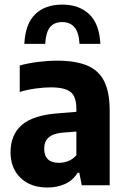

<svg xmlns="http://www.w3.org/2000/svg" viewBox="-20 -826 560 856"><path d="M192 10Q116 10 71.5 -33Q27 -76 27 -147.5Q27 -225 77.5 -269Q128 -313 241.5 -321L320.5 -327.5V-340.5Q320.5 -395 294.8 -415.8Q269 -436.5 206.5 -436.5Q176.5 -436.5 139.5 -431.5Q102.5 -426.5 68 -416V-534Q105.5 -544.5 150.2 -550Q195 -555.5 234.5 -555.5Q315.5 -555.5 367.2 -534.5Q419 -513.5 444 -464.8Q469 -416 469 -332V0H344.5L333.5 -56H326.5Q304.5 -21 269.2 -5.5Q234 10 192 10ZM177 -163.5Q177 -100 243.5 -100Q263 -100 283.2 -107.5Q303.5 -115 320.5 -134V-239.5L258 -234.5Q177 -227.5 177 -163.5ZM88.5 -630.5Q93 -720 137.2 -762.8Q181.5 -805.5 257.5 -805.5Q332 -805.5 377.5 -762.8Q423 -720 427.5 -630.5H334.5Q331.5 -682 311.8 -704.8Q292 -727.5 257.5 -727.5Q221.5 -727.5 203 -704.8Q184.5 -682 181.5 -630.5Z"/></svg>

Font: Encode Sans SemiCondensed SemiCondensed
Style: Bold
Weight: 700
Width: 4
Designer: Multiple Designers
Foundry: Impallari Type
Version: Version 3.000; ttfautohint (v1.8.3) -l 8 -r 50 -G 200 -x 14 